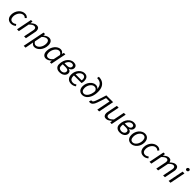

<svg xmlns="http://www.w3.org/2000/svg" viewBox="673 -3092 5670 5670"><g transform="rotate(45 3508.0 -256.5)"><path d="M216.1 12Q163.3 12 123 -10.9Q82.8 -33.8 60 -77.4Q37.3 -120.9 37.3 -183.4Q37.3 -251.3 59.6 -308.5Q81.9 -365.7 119.6 -408.4Q157.3 -451.1 206.2 -474.6Q255.1 -498 307.8 -498Q352.9 -498 384.2 -480.9Q415.6 -463.9 433.9 -438.7L391.4 -395.9Q374.3 -415.6 353.7 -425.1Q333.2 -434.6 303.4 -434.6Q266.9 -434.6 233.3 -414.8Q199.8 -395.1 173.3 -361Q146.8 -326.9 131.2 -282.3Q115.5 -237.8 115.5 -188.1Q115.5 -122.7 144.4 -87.1Q173.3 -51.4 230.4 -51.4Q260.5 -51.4 289.6 -64.5Q318.8 -77.5 339.1 -93.4L372.1 -49.1Q345.7 -25 306.2 -6.5Q266.8 12 216.1 12Z M465.8 0 563.2 -486.1H626.2L618.6 -413.2H622.6Q662.1 -448.9 704.5 -473.5Q746.9 -498.1 791.7 -498.1Q853.7 -498.1 880.4 -465.6Q907.2 -433.1 907.2 -376.9Q907.2 -359.7 905.5 -344.8Q903.8 -329.9 899.2 -310L837.2 0H760.6L821.1 -300.1Q825.4 -319.8 827.3 -331.9Q829.1 -344 829.1 -356.8Q829.1 -394.2 811.8 -412.9Q794.5 -431.6 756.8 -431.6Q728.2 -431.6 692.4 -410.8Q656.6 -390.1 610.6 -344L542.3 0Z M949.7 205.1 1088.2 -486.1H1151.2L1145.1 -422H1149.1Q1185.9 -453.2 1228.2 -475.7Q1270.4 -498.1 1315.9 -498.1Q1380 -498.1 1417.9 -452.5Q1455.9 -406.9 1455.9 -321.7Q1455.9 -251.9 1434.2 -191.2Q1412.5 -130.5 1375 -84.9Q1337.5 -39.4 1291 -13.7Q1244.4 12 1193.7 12Q1156.2 12 1125.9 -7.9Q1095.7 -27.7 1076.9 -58.4H1074.9L1056.6 45.7L1026.3 205.1ZM1190.5 -52.3Q1227 -52.3 1260.6 -73.5Q1294.2 -94.8 1320.3 -130.9Q1346.4 -166.9 1361.8 -213.6Q1377.1 -260.3 1377.1 -310.5Q1377.1 -372.9 1353.2 -403.4Q1329.3 -433.8 1288.1 -433.8Q1254.6 -433.8 1213.7 -412.8Q1172.8 -391.9 1138.4 -353.8L1091.7 -121.9Q1113 -84.5 1137.6 -68.4Q1162.2 -52.3 1190.5 -52.3Z M1674.3 12Q1610.6 12 1572.4 -33.5Q1534.3 -79.1 1534.3 -164.3Q1534.3 -234.5 1556.1 -295.1Q1577.9 -355.7 1615.1 -401.1Q1652.3 -446.4 1699.4 -472.2Q1746.5 -498 1796.7 -498Q1835.8 -498 1866.7 -478.1Q1897.6 -458.3 1914.7 -424.7H1917.5L1937.3 -486H1999.4L1902.1 0H1838.9L1846.6 -71.9H1843.2Q1808.1 -34.7 1763.9 -11.4Q1719.7 12 1674.3 12ZM1702 -52Q1741 -52 1779.9 -75Q1818.8 -98 1854.6 -144.7L1899.2 -361.6Q1878.6 -400.5 1853.1 -417.2Q1827.6 -433.9 1799.6 -433.9Q1763.2 -433.9 1729.7 -412.7Q1696.1 -391.5 1670 -355.2Q1643.8 -318.8 1628.5 -272.5Q1613.2 -226.3 1613.2 -175.8Q1613.2 -113.3 1637.1 -82.7Q1661.1 -52 1702 -52Z M2247.4 12Q2164.4 12 2117.5 -31.1Q2070.6 -74.3 2070.6 -146.1Q2070.6 -230.3 2093.8 -295.8Q2116.9 -361.3 2155.5 -406.2Q2194.2 -451.1 2242.3 -474.6Q2290.4 -498 2340.7 -498Q2405.2 -498 2440.1 -469Q2475 -440.1 2475 -387.1Q2475 -340.7 2445.5 -306.3Q2416.1 -272 2372.2 -258V-254Q2412.1 -247.6 2435.9 -222.2Q2459.8 -196.8 2459.8 -154.9Q2459.8 -106.8 2432.4 -69.1Q2405 -31.4 2356.9 -9.7Q2308.8 12 2247.4 12ZM2257.3 -49.6Q2294.5 -49.6 2322.9 -63.3Q2351.3 -77 2367.6 -100.1Q2383.9 -123.3 2383.9 -151.7Q2383.9 -190.1 2354.9 -207.5Q2325.9 -224.8 2270.1 -224.8H2129.8L2140.3 -283.9H2270.3Q2314.2 -283.9 2343 -295.8Q2371.7 -307.7 2386.1 -327.6Q2400.4 -347.5 2400.4 -371Q2400.4 -437 2322.8 -437Q2290.8 -437 2259.6 -418.4Q2228.3 -399.7 2202.7 -363.2Q2177.1 -326.7 2161.8 -274.5Q2146.5 -222.4 2146.5 -155.8Q2146.5 -104.6 2176.7 -77.1Q2206.8 -49.6 2257.3 -49.6Z M2734.4 12Q2645.6 12 2592.9 -40.8Q2540.3 -93.5 2540.3 -191.4Q2540.3 -260 2562.8 -316Q2585.3 -372 2622.7 -412.8Q2660 -453.6 2706 -475.8Q2751.9 -498 2799.1 -498Q2854.4 -498 2887.8 -474.9Q2921.1 -451.9 2936 -412.1Q2950.9 -372.2 2950.9 -322Q2950.9 -302.3 2948.5 -284.8Q2946.1 -267.2 2942.2 -251.9Q2938.3 -236.7 2934 -224.8H2597.4L2605.2 -283.9H2880.1Q2883.1 -296.5 2884 -306.1Q2884.9 -315.7 2884.9 -328Q2884.9 -355.9 2876.1 -380.4Q2867.2 -405 2846.6 -420.4Q2826 -435.8 2791 -435.8Q2762 -435.8 2731.2 -419.7Q2700.4 -403.6 2674.6 -373.5Q2648.8 -343.3 2632.8 -300Q2616.7 -256.7 2616.7 -203.2Q2616.7 -144.5 2633.9 -111.3Q2651.1 -78.1 2680.9 -64.4Q2710.7 -50.8 2748.6 -50.8Q2781.1 -50.8 2808.5 -61.5Q2835.8 -72.1 2859.1 -88.7L2887.9 -41.2Q2859 -18.4 2820.5 -3.2Q2782 12 2734.4 12Z M3193.2 12Q3142.6 12 3104.1 -10.4Q3065.7 -32.7 3044.2 -75.5Q3022.6 -118.2 3022.6 -179.7Q3022.6 -244.5 3044.4 -300.4Q3066.1 -356.4 3102 -398.4Q3138 -440.4 3182.6 -463.9Q3227.2 -487.4 3272.6 -487.4Q3313.6 -487.4 3341.4 -472.5Q3369.2 -457.6 3386.4 -431.9Q3403.5 -406.2 3411.4 -373.3L3394.8 -325.2Q3378.3 -373.3 3352.7 -398.9Q3327 -424.6 3277.3 -424.6Q3243.5 -424.6 3211.6 -404.9Q3179.6 -385.2 3154.5 -351.1Q3129.5 -317 3114.7 -274Q3100 -231.1 3100 -184.2Q3100 -121 3126.9 -85.5Q3153.9 -50.1 3204 -50.1Q3251.3 -50.1 3293.9 -90.1Q3336.5 -130.1 3363.7 -204.5Q3390.8 -278.8 3390.8 -382.4Q3390.8 -519.1 3331.9 -587.2Q3273 -655.3 3154.4 -655.3L3166.5 -718.1Q3260.8 -718.1 3327.4 -680.1Q3394.1 -642 3429.7 -569.3Q3465.3 -496.5 3465.3 -392.1Q3465.3 -267.9 3429.1 -177Q3392.8 -86.2 3331.3 -37.1Q3269.8 12 3193.2 12Z M3514.1 9.5Q3501.5 9.5 3492.3 7.2Q3483.1 5 3475.3 1.3L3497.6 -69.4Q3502.3 -68.4 3507.9 -66.9Q3513.4 -65.4 3519.8 -65.4Q3546.6 -65.4 3566.8 -90.8Q3587 -116.2 3606.3 -171Q3634.1 -249.6 3660.4 -327.6Q3686.7 -405.5 3710.2 -486.1H3993.5L3896.1 0H3819.5L3904.3 -424H3761.9Q3740.8 -354.5 3717.5 -286.7Q3694.2 -218.9 3671.1 -150.1Q3645 -71.2 3605.4 -30.8Q3565.8 9.5 3514.1 9.5Z M4193.6 12Q4132.6 12 4105.5 -20.8Q4078.3 -53.6 4078.3 -108.9Q4078.3 -126.3 4080.3 -141.2Q4082.3 -156.2 4086.3 -176L4148.3 -486H4224.8L4164 -186.1Q4160.6 -167.2 4158.3 -154.6Q4156 -142 4156 -129.5Q4156 -92.7 4173.7 -73.6Q4191.3 -54.5 4228.9 -54.5Q4256.9 -54.5 4292.4 -75.7Q4327.9 -96.9 4372.7 -142.1L4441 -486H4517.4L4420.8 0H4357.6L4365.3 -73.9H4361.3Q4323 -38.5 4280.3 -13.3Q4237.6 12 4193.6 12Z M4763.4 12Q4680.4 12 4633.5 -31.1Q4586.6 -74.3 4586.6 -146.1Q4586.6 -230.3 4609.8 -295.8Q4632.9 -361.3 4671.5 -406.2Q4710.2 -451.1 4758.3 -474.6Q4806.4 -498 4856.7 -498Q4921.2 -498 4956.1 -469Q4991 -440.1 4991 -387.1Q4991 -340.7 4961.5 -306.3Q4932.1 -272 4888.2 -258V-254Q4928.1 -247.6 4951.9 -222.2Q4975.8 -196.8 4975.8 -154.9Q4975.8 -106.8 4948.4 -69.1Q4921 -31.4 4872.9 -9.7Q4824.8 12 4763.4 12ZM4773.3 -49.6Q4810.5 -49.6 4838.9 -63.3Q4867.3 -77 4883.6 -100.1Q4899.9 -123.3 4899.9 -151.7Q4899.9 -190.1 4870.9 -207.5Q4841.9 -224.8 4786.1 -224.8H4645.8L4656.3 -283.9H4786.3Q4830.2 -283.9 4859 -295.8Q4887.7 -307.7 4902.1 -327.6Q4916.4 -347.5 4916.4 -371Q4916.4 -437 4838.8 -437Q4806.8 -437 4775.6 -418.4Q4744.3 -399.7 4718.7 -363.2Q4693.1 -326.7 4677.8 -274.5Q4662.5 -222.4 4662.5 -155.8Q4662.5 -104.6 4692.7 -77.1Q4722.8 -49.6 4773.3 -49.6Z M5231.1 12Q5178 12 5139.1 -11.5Q5100.1 -34.9 5078.8 -78.8Q5057.6 -122.6 5057.6 -183.4Q5057.6 -252.6 5079.9 -309.9Q5102.2 -367.3 5139.7 -409.4Q5177.3 -451.6 5224.3 -474.8Q5271.3 -498.1 5320.2 -498.1Q5373.2 -498.1 5412.2 -474.6Q5451.2 -451.2 5472.4 -407.3Q5493.6 -363.5 5493.6 -302.7Q5493.6 -233.5 5471.3 -176.2Q5449 -118.8 5411.5 -76.7Q5374 -34.5 5327 -11.3Q5279.9 12 5231.1 12ZM5239 -51.5Q5273 -51.5 5304.6 -70.9Q5336.3 -90.3 5361.3 -124.1Q5386.4 -158 5401.3 -202.7Q5416.3 -247.5 5416.3 -298.2Q5416.3 -364.6 5389.5 -399.6Q5362.8 -434.6 5312.3 -434.6Q5278.9 -434.6 5246.9 -415.4Q5215 -396.2 5189.9 -362.3Q5164.9 -328.5 5149.9 -283.7Q5135 -239 5135 -187.9Q5135 -122.4 5161.9 -87Q5188.9 -51.5 5239 -51.5Z M5749.1 12Q5696.3 12 5656 -10.9Q5615.8 -33.8 5593 -77.4Q5570.3 -120.9 5570.3 -183.4Q5570.3 -251.3 5592.6 -308.5Q5614.9 -365.7 5652.6 -408.4Q5690.3 -451.1 5739.2 -474.6Q5788.1 -498 5840.8 -498Q5885.9 -498 5917.2 -480.9Q5948.6 -463.9 5966.9 -438.7L5924.4 -395.9Q5907.3 -415.6 5886.7 -425.1Q5866.2 -434.6 5836.4 -434.6Q5799.9 -434.6 5766.3 -414.8Q5732.8 -395.1 5706.3 -361Q5679.8 -326.9 5664.2 -282.3Q5648.5 -237.8 5648.5 -188.1Q5648.5 -122.7 5677.4 -87.1Q5706.3 -51.4 5763.4 -51.4Q5793.5 -51.4 5822.6 -64.5Q5851.8 -77.5 5872.1 -93.4L5905.1 -49.1Q5878.7 -25 5839.2 -6.5Q5799.8 12 5749.1 12Z M5998.8 0 6096.2 -486.1H6159.2L6151.6 -413.2H6155.6Q6194.4 -448.9 6236 -473.5Q6277.6 -498.1 6314.9 -498.1Q6372.7 -498.1 6397.4 -470.5Q6422.1 -443 6427.1 -402.7Q6473.7 -447.6 6517.9 -472.8Q6562.1 -498.1 6599.4 -498.1Q6660.2 -498.1 6686.9 -465.6Q6713.6 -433.1 6713.6 -376.9Q6713.6 -359.7 6712 -344.8Q6710.3 -329.9 6705.6 -310L6643.6 0H6567.1L6627.6 -300.1Q6631.9 -319.8 6633.7 -331.9Q6635.6 -344 6635.6 -356.8Q6635.6 -394.2 6618.6 -412.9Q6601.6 -431.6 6564.5 -431.6Q6543.8 -431.6 6507.7 -410.8Q6471.6 -390.1 6428.2 -344L6359.1 0H6282.5L6343.1 -300.1Q6347.3 -319.8 6349.2 -331.9Q6351.1 -344 6351.1 -356.8Q6351.1 -394.2 6334.1 -412.9Q6317.1 -431.6 6280.7 -431.6Q6259.7 -431.6 6223.4 -410.8Q6187.1 -390.1 6143.6 -344L6075.3 0Z M6797.5 0 6895.3 -486H6971.8L6874.6 0ZM6958 -586.8Q6939 -586.8 6924.2 -598.6Q6909.4 -610.5 6909.4 -631.7Q6909.4 -656.3 6927 -673.2Q6944.6 -690.1 6967.5 -690.1Q6986.9 -690.1 7001.5 -678Q7016.1 -666 7016.1 -643.9Q7016.1 -619.4 6999 -603.1Q6982 -586.8 6958 -586.8Z"/></g></svg>

Font: Source Sans 3 VF
Style: Italic
Weight: 200
Italic angle: -11°
Designer: Paul D. Hunt
Foundry: Adobe Systems Incorporated
Version: Version 3.042;hotconv 1.0.118;makeotfexe 2.5.65603